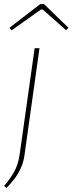

<svg xmlns="http://www.w3.org/2000/svg" viewBox="-47 -718 358 948"><path d="M148 -480 74 47Q70 79 57.5 108Q45 137 26.5 162Q8 187 -15 210L-27 200Q3 166 23 130Q43 94 50 45L124 -480ZM170 -698 291 -581 279 -569 164 -671H155L10 -568L0 -581L152 -698Z"/></svg>

Font: Exo 2 Thin
Style: Italic
Weight: 250
Italic angle: -8°
Designer: Natanael Gama
Foundry: Natanael Gama
Version: Version 2.010